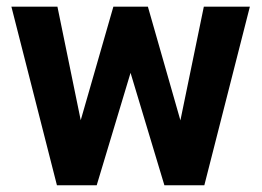

<svg xmlns="http://www.w3.org/2000/svg" viewBox="-20 -548 775 568"><path d="M513.7 -191.9 583 -528.3H719.2L584.5 0H466.3L366.2 -332.5L266.1 0H148.4L13.7 -528.3H149.9L218.8 -192.4L315.4 -528.3H417.5Z"/></svg>

Font: Shabnam FD
Style: Bold-FD
Weight: 700
Foundry: DejaVu fonts team - Redesigned by Saber Rastikerdar - Based on Vazir font
Version: Version 5.0.1